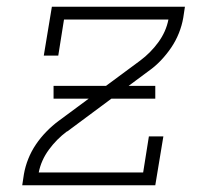

<svg xmlns="http://www.w3.org/2000/svg" viewBox="-20 -550 640 570"><path d="M46 0 51 -33Q55 -56 64 -78.5Q73 -101 86.5 -121Q100 -141 117.5 -159Q135 -177 154 -191L396 -370Q396 -370 396 -370Q396 -370 396 -370Q427 -393 450 -424.5Q473 -456 480 -492H170L153 -385H110L134 -530H529L524 -497Q520 -474 511 -451.5Q502 -429 488.5 -409Q475 -389 458 -371Q441 -353 421 -339L180 -160Q180 -160 179.5 -160Q179 -160 179 -160Q148 -137 125 -105.5Q102 -74 95 -38H405L422 -145H465L441 0ZM441 -257H139V-295H441Z"/></svg>

Font: Iosevka Curly Slab XLtExObl
Style: Regular
Weight: 200
Width: 7
Italic angle: -9°
Monospace: yes
Designer: Belleve Invis
Foundry: Belleve Invis
Version: Version 11.0.0; ttfautohint (v1.8.3)